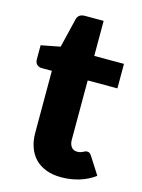

<svg xmlns="http://www.w3.org/2000/svg" viewBox="-106 -732 595 802"><g transform="rotate(15 192.0 -330.5)"><path d="M238 8Q201 8 172.8 -2.8Q144.5 -13.5 125.2 -33.2Q106 -53 96 -81Q86 -109 86 -143.5V-411.5H42Q30 -411.5 21.5 -419.2Q13 -427 13 -442V-502.5L95.5 -518.5L126 -645Q132 -669 160 -669H241V-517.5H369.5V-411.5H241V-154Q241 -136 249.8 -124.2Q258.5 -112.5 275 -112.5Q283.5 -112.5 289.2 -114.2Q295 -116 299.2 -118.2Q303.5 -120.5 307.2 -122.2Q311 -124 316 -124Q323 -124 327.2 -120.8Q331.5 -117.5 336 -110.5L383 -37Q353 -14.5 315.5 -3.2Q278 8 238 8Z"/></g></svg>

Font: Lato 2
Style: Regular
Weight: 900
Designer: Lukasz Dziedzic with Adam Twardoch and Botio Nikoltchev
Foundry: tyPoland Lukasz Dziedzic
Version: Version 2.015; 2015-08-06; http://www.latofonts.com/